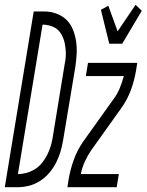

<svg xmlns="http://www.w3.org/2000/svg" viewBox="-60 -783 613 803"><path d="M-40 0 81 -735H127Q153 -735 177.5 -725.5Q202 -716 219 -699Q236 -682 245.5 -658Q255 -634 258.5 -608.5Q262 -583 260.5 -556.5Q259 -530 255 -503L204 -197Q200 -173 193 -149Q186 -125 174.5 -102.5Q163 -80 146 -60Q129 -40 107 -26Q85 -12 61 -6Q37 0 13 0ZM15 -55Q33 -55 51 -60Q69 -65 86 -75.5Q103 -86 115.5 -101.5Q128 -117 137 -134.5Q146 -152 151.5 -170Q157 -188 160 -206L210 -512Q213 -526 214.5 -541Q216 -556 215 -570Q214 -584 211.5 -598Q209 -612 204 -624.5Q199 -637 191 -648Q183 -659 171.5 -666Q160 -673 146 -676.5Q132 -680 118 -680ZM397 -600 362 -742 393 -759 432 -652 507 -763 533 -738 451 -600ZM222 0 227 -33Q234 -74 248.5 -114.5Q263 -155 288 -191L413 -366Q430 -388 440.5 -413.5Q451 -439 458 -465H299L308 -520H514L509 -488Q502 -446 487 -405.5Q472 -365 446 -329L321 -154Q306 -132 294.5 -106.5Q283 -81 278 -55H437L428 0Z"/></svg>

Font: Iosevka Term Curly Light
Style: Italic
Weight: 300
Italic angle: -9°
Designer: Belleve Invis
Foundry: Belleve Invis
Version: Version 32.3.0